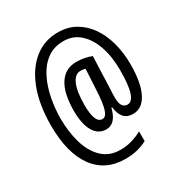

<svg xmlns="http://www.w3.org/2000/svg" viewBox="-185 -856 1020 1076"><g transform="rotate(-30 325.5 -318.0)"><path d="M606 -362Q606 -242 573 -177.5Q540 -113 481 -113Q441 -113 421 -137Q401 -161 396 -204H391Q369 -113 307 -113Q256 -113 228 -160.5Q200 -208 200 -294Q200 -406 238 -465.5Q276 -525 348 -525Q400 -525 446 -507L438 -299Q437 -284 436.5 -268.5Q436 -253 436 -244Q436 -207 447.5 -190.5Q459 -174 479 -174Q509 -174 524 -219.5Q539 -265 539 -364Q539 -452 515 -519.5Q491 -587 447 -625Q403 -663 343 -662Q281 -662 237 -629Q193 -596 166 -541.5Q139 -487 126.5 -422Q114 -357 114 -294Q114 -206 135.5 -133.5Q157 -61 202.5 -17.5Q248 26 320 26Q358 26 394.5 15Q431 4 459 -12V51Q428 67 394.5 75.5Q361 84 318 84Q188 84 118 -12.5Q48 -109 48 -287Q48 -420 85 -517.5Q122 -615 188.5 -668Q255 -721 343 -720Q405 -720 454 -692Q503 -664 537 -615Q571 -566 588.5 -501Q606 -436 606 -362ZM268 -292Q268 -174 317 -174Q340 -174 352 -212.5Q364 -251 368 -336L375 -466Q363 -470 343 -470Q308 -470 288 -424.5Q268 -379 268 -292Z"/></g></svg>

Font: Noto Sans Gurmukhi ExtraCondensed
Style: Regular
Weight: 400
Width: 2
Designer: Jelle Bosma - Monotype Design Team
Foundry: Monotype Imaging Inc.
Version: Version 2.004; ttfautohint (v1.8.4.7-5d5b)